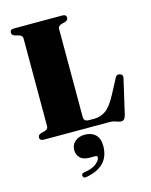

<svg xmlns="http://www.w3.org/2000/svg" viewBox="-141 -790 919 1167"><g transform="rotate(-15 318.0 -206.5)"><path d="M374.5 -658 351.5 -652Q327 -645 327 -627.5V-74Q327 -57 335.2 -50.2Q343.5 -43.5 359 -43.5H393Q431.5 -43.5 464.8 -66.2Q498 -89 535 -159.5L582.5 -249.5Q592.5 -270.5 612.5 -264Q634 -258 627.5 -234.5L578 -19.5Q573 -1 566.2 6.8Q559.5 14.5 546 14.5Q534 14.5 516.5 7.2Q499 0 472 0H64Q38 0 38 -20Q38 -36 56 -42L79 -48Q103.5 -55 103.5 -72.5V-627.5Q103.5 -645 79 -652L56 -658Q38 -664 38 -680Q38 -700 64 -700H366.5Q392 -700 392 -680Q392 -664 374.5 -658ZM305.5 178Q263.5 178 244.2 158Q225 138 225 110.5Q225 76.5 249.2 55.8Q273.5 35 311 35Q353 35 377.8 59Q402.5 83 402.5 129.5Q402.5 259.5 256 286Q236.5 290.5 233 275Q229 260 247.5 255.5Q300.5 248.5 326.5 227Q352.5 205.5 352.5 188.5Q352.5 178 339.5 178Z"/></g></svg>

Font: Fraunces 72pt Black
Style: Regular
Weight: 900
Version: Version 1.000;[0bf87f6ff]